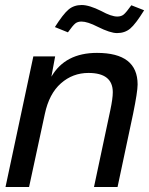

<svg xmlns="http://www.w3.org/2000/svg" viewBox="-20 -746 596 766"><path d="M200 -521 185 -440Q240 -535 367 -535Q529 -535 529 -409Q529 -380 511 -292L449 0H355L420 -306Q430 -353 430 -378Q430 -455 333 -455Q270 -455 223 -413.5Q176 -372 159 -292L96 0H2L113 -521ZM199 -638Q232 -690 253.5 -708Q275 -726 306 -726Q336 -726 384 -702Q424 -680 448 -680Q464 -680 474 -688.5Q484 -697 504 -725L555 -705Q521 -650 499.5 -632Q478 -614 447 -614Q420 -614 370 -639Q329 -660 305 -660Q290 -660 280.5 -652.5Q271 -645 251 -617Z"/></svg>

Font: Nacelle
Style: Italic
Weight: 400
Italic angle: -12°
Designer: Sora Sagano
Foundry: Sora Sagano
Version: Version 1.000;FEAKit 1.0